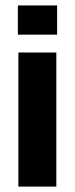

<svg xmlns="http://www.w3.org/2000/svg" viewBox="-20 -689 276 709"><path d="M188 0H47.9V-495.1H188ZM45.9 -561V-668.9H190.9V-561Z"/></svg>

Font: Akaash Gobhi
Style: Regular
Weight: 400
Designer: Kulbir Singh Thind, MD
Foundry: Punjab Online
Version: Version 1.200